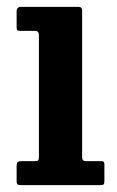

<svg xmlns="http://www.w3.org/2000/svg" viewBox="-20 -540 340 560"><path d="M82.5 -450H40Q32.5 -450 30.5 -452Q28.5 -454 28.5 -461.5V-506.5Q28.5 -520 41.5 -520H209Q219.5 -520 219.5 -509.5V-82Q219.5 -70 230 -70H272Q279.5 -70 282 -68.5Q284.5 -67 284.5 -59.5V-13Q284.5 -5 282.5 -2.5Q280.5 0 272 0H43Q34.5 0 31.5 -2Q28.5 -4 28.5 -12V-55Q28.5 -65 31.8 -67.5Q35 -70 44 -70H81.5Q89.5 -70 91.5 -72.5Q93.5 -75 93.5 -83V-437.5Q93.5 -450 82.5 -450Z"/></svg>

Font: Besley* Narrow Semi
Style: Regular
Weight: 600
Width: 4
Designer: Owen Earl
Foundry: indestructible type*
Version: Version 3.000; ttfautohint (v1.8.3)